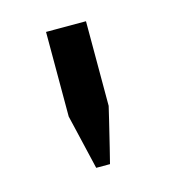

<svg xmlns="http://www.w3.org/2000/svg" viewBox="-59 -787 343 390"><g transform="rotate(-15 113.0 -591.5)"><path d="M127 -445H98Q97 -448 90.5 -477Q84 -506 77.5 -532.5Q71 -559 71 -560V-738H155V-560Q155 -559 148.5 -532.5Q142 -506 135 -477Q128 -448 127 -445Z"/></g></svg>

Font: Rosario
Style: Regular
Weight: 400
Designer: Hector Gatti
Foundry: Omnibus-Type
Version: Version 1.004